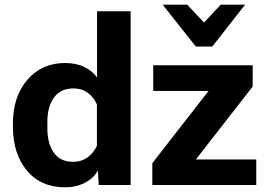

<svg xmlns="http://www.w3.org/2000/svg" viewBox="-20 -796 1147 826"><path d="M35.6 -249.8Q35.6 -134.8 95.5 -62.5Q155.3 9.8 260 9.8Q308.1 9.8 345.5 -9.9Q382.8 -29.5 398.9 -59.3H401.4L404.5 0H542V-747.6H397.5V-462.6Q378.4 -490.5 343 -507.7Q307.6 -524.9 259.5 -524.9Q159.9 -524.9 97.8 -452.8Q35.6 -380.6 35.6 -265.4ZM183.8 -242.7V-272.5Q183.8 -336.2 212 -375.9Q240.2 -415.5 294.4 -415.5Q334.2 -415.5 359.6 -395.3Q385 -375 397 -346.2V-169.2Q384.5 -140.6 358.2 -120.2Q331.8 -99.9 293.9 -99.9Q239.3 -99.9 211.5 -139.4Q183.8 -179 183.8 -242.7ZM635.3 0H1082.5V-109.9H822.5L1067.1 -423.8V-515.1H639.2V-404.8H877.2L635.3 -94ZM822.5 -595.7H893.3L1034.4 -775.9H929.7L857.9 -699L785.4 -775.9H679.7Z"/></svg>

Font: Roboto Flex
Style: Regular
Weight: 400
Designer: Berlow after Robertson
Foundry: Google
Version: Version 3.200;gftools[0.9.32]